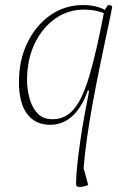

<svg xmlns="http://www.w3.org/2000/svg" viewBox="-20 -482 469 760"><path d="M293 258Q281 258 281 246Q281 217 285.5 173.5Q290 130 297.5 78Q305 26 314.5 -26Q324 -78 333 -123H327Q305 -58 267 -23Q229 12 179 12Q119 12 87 -31.5Q55 -75 55 -157Q55 -244 88.5 -313Q122 -382 179.5 -422Q237 -462 309 -462Q360 -462 395 -443L407 -462Q424 -462 424 -454Q424 -451 417 -418Q410 -385 398.5 -331Q387 -277 373.5 -211Q360 -145 347 -74Q334 -3 324.5 63.5Q315 130 311 184L329 250Q321 254 311 256Q301 258 293 258ZM87 -163Q87 -132 96 -96Q105 -60 127 -35Q149 -10 188 -10Q238 -10 272 -49.5Q306 -89 333.5 -181Q361 -273 391 -430Q376 -436 356.5 -440Q337 -444 313 -444Q250 -444 199 -408.5Q148 -373 117.5 -310Q87 -247 87 -163Z"/></svg>

Font: Petrona Thin
Style: Italic
Weight: 100
Italic angle: -9°
Designer: Ringo R. Seeber
Foundry: Ringo R. Seeber
Version: Version 2.001; ttfautohint (v1.8.3)